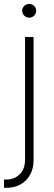

<svg xmlns="http://www.w3.org/2000/svg" viewBox="-40 -730 269 955"><path d="M84.5 -545.9H127V65.9Q127 108.4 109.6 139.4Q92.3 170.4 62 187.3Q31.7 204.1 -8.3 204.1H-20V163.1H-8.8Q31.2 163.1 57.6 137.5Q84 111.8 84.5 65.9ZM105.5 -642.1Q90.8 -642.1 80.6 -652.3Q70.3 -662.6 70.3 -676.3Q70.3 -690.4 80.6 -700.4Q90.8 -710.4 105 -710.4Q119.6 -710.4 129.9 -700.4Q140.1 -690.4 140.1 -676.3Q140.1 -662.6 129.9 -652.3Q119.6 -642.1 105.5 -642.1Z"/></svg>

Font: Inter Tight ExtraLight
Style: Regular
Weight: 250
Designer: Rasmus Andersson
Foundry: rsms
Version: Version 3.004